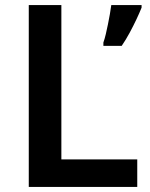

<svg xmlns="http://www.w3.org/2000/svg" viewBox="-20 -734 590 754"><path d="M93 0V-714H221V-108H519V0ZM536 -704Q528 -684 516 -658.5Q504 -633 489.5 -606Q475 -579 458 -554H386V-567Q391 -581 395.5 -600Q400 -619 404 -639Q408 -659 411.5 -678.5Q415 -698 417 -714H536Z"/></svg>

Font: Noto Sans Hebrew SemiBold
Style: Regular
Weight: 600
Designer: Monotype Design Team
Foundry: Monotype Imaging Inc.
Version: Version 2.003